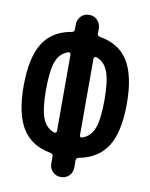

<svg xmlns="http://www.w3.org/2000/svg" viewBox="-83 -791 666 852"><g transform="rotate(10 250.0 -365.0)"><path d="M186.5 -550.8Q148.4 -538.1 133.3 -496.6Q118.2 -455.1 118.2 -370.1Q118.2 -285.2 133.8 -243.7Q149.4 -202.1 186.5 -189.5Q190.4 -187.5 194.3 -190.4Q198.2 -193.4 198.2 -197.3V-543Q198.2 -546.9 194.3 -549.8Q190.4 -552.7 186.5 -550.8ZM301.8 -543V-197.3Q301.8 -193.4 305.2 -189.9Q308.6 -186.5 313.5 -189.5Q351.6 -202.1 366.7 -243.7Q381.8 -285.2 381.8 -370.1Q381.8 -455.1 366.2 -496.6Q350.6 -538.1 313.5 -550.8Q309.6 -552.7 305.7 -549.8Q301.8 -546.9 301.8 -543ZM185.5 -97.7Q98.6 -113.3 58.1 -179.2Q17.6 -245.1 17.6 -370.1Q17.6 -496.1 58.1 -562Q98.6 -627.9 186.5 -642.6Q197.3 -644.5 198.2 -654.3V-677.7Q198.2 -700.2 212.9 -715.3Q227.5 -730.5 250 -730.5Q272.5 -730.5 287.1 -715.3Q301.8 -700.2 301.8 -677.7V-654.3Q301.8 -645.5 313.5 -642.6Q401.4 -627.9 441.9 -562Q482.4 -496.1 482.4 -370.1Q482.4 -245.1 441.9 -179.7Q401.4 -114.3 314.5 -97.7Q302.7 -95.7 301.8 -85V-51.8Q301.8 -29.3 287.1 -14.6Q272.5 0 250 0Q227.5 0 212.9 -15.1Q198.2 -30.3 198.2 -51.8V-85Q197.3 -95.7 185.5 -97.7Z"/></g></svg>

Font: Rounded-X Mgen+ 1m medium
Style: Regular
Weight: 500
Designer: [Source Han Sans]
Ryoko NISHIZUKA  (kana & ideographs); Paul D. Hunt (Latin, Greek & Cyrillic); Wenlong ZHANG  (bopomofo
Version: Version 1.059.20150602